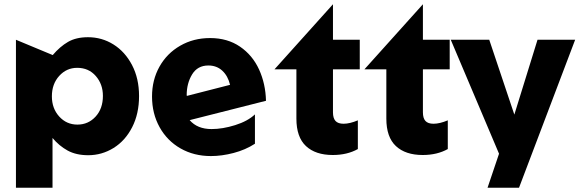

<svg xmlns="http://www.w3.org/2000/svg" viewBox="-20 -718 2725 903"><path d="M395 12Q459 12 514 -22Q569 -56 601.5 -119.5Q634 -183 634 -266Q634 -349 601 -412Q568 -475 513.5 -509Q459 -543 394 -543Q338 -543 300 -521Q262 -499 228 -459L55 -531V165H227V-69Q258 -32 298 -10Q338 12 395 12ZM464 -267Q464 -207 429.5 -169.5Q395 -132 344 -132Q293 -132 258.5 -170Q224 -208 224 -265Q224 -323 258.5 -361Q293 -399 343 -399Q397 -399 430.5 -360.5Q464 -322 464 -267Z M975 -111Q908 -111 872 -153L1231 -244Q1229 -324 1198.5 -391Q1168 -458 1109 -498.5Q1050 -539 968 -539Q890 -539 827.5 -503Q765 -467 730 -404.5Q695 -342 695 -264Q695 -184 730.5 -120Q766 -56 829 -20Q892 16 972 16Q1023 16 1078.5 1.5Q1134 -13 1179 -42V-180Q1145 -148 1086 -129.5Q1027 -111 975 -111ZM960 -410Q999 -410 1025.5 -385.5Q1052 -361 1062 -319L859 -267L858 -270Q858 -326 883.5 -368Q909 -410 960 -410Z M1545 11Q1613 11 1663 -17V-152Q1625 -136 1596 -136Q1570 -136 1558 -149Q1546 -162 1546 -190V-392H1672V-531H1546V-698L1271 -392H1374V-160Q1374 -73 1419 -31Q1464 11 1545 11Z M1968 11Q2036 11 2086 -17V-152Q2048 -136 2019 -136Q1993 -136 1981 -149Q1969 -162 1969 -190V-392H2095V-531H1969V-698L1694 -392H1797V-160Q1797 -73 1842 -31Q1887 11 1968 11Z M2327 5 2273 165H2421L2685 -531H2508L2399 -179L2281 -531H2100Z"/></svg>

Font: Geom ExtraBold
Style: Bold
Weight: 800
Version: Version 1.102